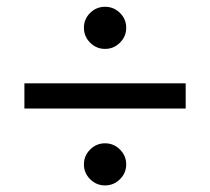

<svg xmlns="http://www.w3.org/2000/svg" viewBox="-20 -632 626 572"><path d="M52.7 -308.6V-383.8H533.2V-308.6ZM293 -79.6Q267.1 -79.6 248.5 -98.1Q230 -116.7 230 -142.1Q230 -168 248.5 -186.5Q267.1 -205.1 293 -205.1Q318.8 -205.1 337.4 -186.5Q356 -168 356 -142.1Q356 -116.7 337.4 -98.1Q318.8 -79.6 293 -79.6ZM293 -486.3Q267.1 -486.3 248.5 -504.9Q230 -523.4 230 -549.3Q230 -575.2 248.5 -593.5Q267.1 -611.8 293 -611.8Q318.8 -611.8 337.4 -593.5Q356 -575.2 356 -549.3Q356 -523.4 337.4 -504.9Q318.8 -486.3 293 -486.3Z"/></svg>

Font: Cascadia Mono NF SemiLight
Style: Regular
Weight: 350
Monospace: yes
Designer: Aaron Bell
Foundry: Saja Typeworks
Version: Version 2404.023; ttfautohint (v1.8.4)